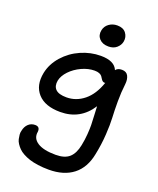

<svg xmlns="http://www.w3.org/2000/svg" viewBox="-184 -862 1033 1258"><g transform="rotate(20 332.5 -233.0)"><path d="M402.8 -604Q361.3 -604 339.1 -628.2Q316.9 -652.3 324.2 -688Q330.1 -717.8 354.7 -735.8Q379.4 -753.9 412.1 -753.9Q454.1 -753.9 473.6 -727.8Q493.2 -701.7 486.8 -668Q481.9 -642.6 460 -623.3Q438 -604 402.8 -604ZM312 288.1Q271.5 288.1 236.3 283.2Q201.2 278.3 175.8 270Q150.4 261.7 129.4 250.2Q108.4 238.8 95.2 225.3Q82 211.9 72.3 197Q62.5 182.1 59.3 167.2Q56.2 152.3 54.7 137.7Q53.2 123 57.1 109.9Q63 79.1 82.3 61Q101.6 43 128.9 43Q163.6 43 160.2 79.1Q151.4 126 193.4 153.6Q235.4 181.2 320.8 181.2Q384.3 181.2 416.3 152.1Q448.2 123 460 63Q468.3 23.4 471.2 -17.3Q474.1 -58.1 473.6 -81.5Q473.1 -105 470.7 -149.9Q468.3 -194.8 467.8 -210.9Q392.1 -92.8 252.9 -92.8Q146.5 -92.8 96.2 -148.7Q45.9 -204.6 64 -295.9Q77.6 -362.3 125.7 -416.5Q173.8 -470.7 241 -500.2Q308.1 -529.8 378.9 -529.8Q474.1 -529.8 497.1 -473.1Q510.3 -491.2 540 -491.2Q571.3 -491.2 583.5 -467.8Q595.7 -444.3 591.8 -410.2Q584.5 -351.1 584.5 -286.1Q584.5 -221.2 587.2 -174.1Q589.8 -127 585.4 -56.9Q581.1 13.2 565.9 86.9Q546.9 186.5 481.7 237.3Q416.5 288.1 312 288.1ZM168 -280.8Q160.6 -240.7 182.6 -218.8Q204.6 -196.8 258.8 -196.8Q325.7 -196.8 380.6 -241Q435.5 -285.2 465.8 -373Q465.3 -373 463.9 -372.6Q462.4 -372.1 461.9 -372.1Q452.6 -372.1 446.3 -377.4Q439.9 -382.8 435.5 -390.6Q431.2 -398.4 425.3 -406.2Q419.4 -414.1 406.5 -419.4Q393.6 -424.8 374 -424.8Q329.6 -424.8 284.2 -403.8Q238.8 -382.8 207 -349.4Q175.3 -315.9 168 -280.8Z"/></g></svg>

Font: Shantell Sans Irregular Bouncy
Style: Italic
Weight: 500
Italic angle: -11.31°
Designer: Stephen Nixon, Anya Danilova, Shantell Martin
Foundry: Arrow Type
Version: Version 1.006;[9816181b4]